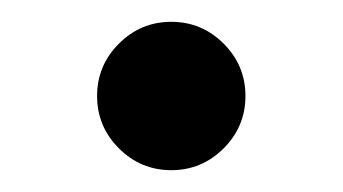

<svg xmlns="http://www.w3.org/2000/svg" viewBox="-20 -438 314 176"><path d="M69 -350Q69 -378 89 -398Q109 -418 137 -418Q165 -418 185 -398Q205 -378 205 -350Q205 -322 185 -302Q165 -282 137 -282Q109 -282 89 -302Q69 -322 69 -350Z"/></svg>

Font: MedMera Sans Semibold
Style: Regular
Weight: 600
Designer: Kasper Nordkvist
Foundry: UNCUT.wtf
Version: Version 1.300